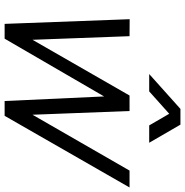

<svg xmlns="http://www.w3.org/2000/svg" viewBox="-5 -795 800 830"><g transform="rotate(90 395.0 -380.0)"><path d="M300.1 -625H375.1L471.8 -711.5L522.1 -625H597.1L518.8 -760H450.8ZM83.2 0H147.2L396.9 -430L416.7 0H480.7L790.4 -540H717.4L476 -120.5L459.9 -540H392.9L152 -120.5L136.4 -540L63 -540.5Z"/></g></svg>

Font: Manrope
Style: RegularItalic
Weight: 400
Italic angle: -15°
Designer: Mikhail Sharanda
Foundry: Mikhail Sharanda
Version: Version 4.502;hotconv 1.0.109;makeotfexe 2.5.65596